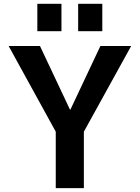

<svg xmlns="http://www.w3.org/2000/svg" viewBox="-20 -967 718 987"><path d="M185.5 -730.5 339.8 -403.3H341.8L496.1 -730.5H654.3L411.1 -290V0H266.6V-290L24.4 -730.5ZM381.8 -806.6V-947.3H505.9V-806.6ZM171.9 -806.6V-947.3H295.9V-806.6Z"/></svg>

Font: Mgen+ 1c bold
Style: Bold
Weight: 700
Designer: [Source Han Sans]
Ryoko NISHIZUKA  (kana & ideographs); Paul D. Hunt (Latin, Greek & Cyrillic); Wenlong ZHANG  (bopomofo
Version: Version 1.059.20150602